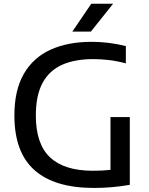

<svg xmlns="http://www.w3.org/2000/svg" viewBox="-20 -966 773 994"><path d="M467 7Q262.5 7 158.5 -85.2Q54.5 -177.5 54.5 -368.5Q54.5 -498.5 103 -583Q151.5 -667.5 241.2 -708.5Q331 -749.5 454.5 -749.5Q542 -749.5 631.5 -727.5V-638Q584.5 -650.5 543.2 -655.2Q502 -660 462 -660Q368.5 -660 302 -630.8Q235.5 -601.5 200.5 -537Q165.5 -472.5 165.5 -368Q165.5 -220.5 239.2 -151.2Q313 -82 461 -82Q509 -82 552 -86.5V-360H652V-9Q600.5 -0.5 557 3.2Q513.5 7 467 7ZM354.5 -802.5 452.5 -946.5H565.5L450.5 -802.5Z"/></svg>

Font: Encode Sans Semi Expanded Medium
Style: Regular
Weight: 500
Width: 6
Designer: Multiple Designers
Foundry: Impallari Type
Version: Version 3.000; ttfautohint (v1.8.3) -l 8 -r 50 -G 200 -x 14 